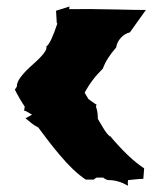

<svg xmlns="http://www.w3.org/2000/svg" viewBox="-20 -639 499 599"><path d="M195.8 -610.4 258.8 -610.8Q285.2 -610.8 344.5 -609.4Q403.8 -607.9 435.1 -607.9L385.3 -538.1Q369.1 -534.2 357.2 -521.2Q345.2 -508.3 342.3 -490.7Q312 -456.5 300.8 -424.8Q265.6 -390.6 244.1 -349.6L255.9 -330.1Q258.8 -328.1 267.3 -321.8Q275.9 -315.4 281.2 -312.5L279.3 -306.2Q285.2 -292.5 285.2 -268.1Q287.6 -264.6 300 -243.2Q312.5 -221.7 322.8 -213.4L323.7 -214.4Q381.3 -145.5 429.7 -113.8L427.2 -81.1Q418 -81.1 401.4 -79.3Q384.8 -77.6 379.4 -77.1Q377.9 -67.9 379.4 -59.6Q348.6 -77.1 319.8 -77.1Q311.5 -77.1 301.8 -85H281.2L272 -78.6H247.6Q208.5 -105 167 -154.8Q157.7 -166 153.1 -171.4Q148.4 -176.8 138.7 -189.5Q128.9 -202.1 125.5 -206.5Q110.4 -226.6 99.1 -241.7Q85.9 -248 74.5 -257.8Q63 -267.6 59.6 -270L80.1 -281.2Q77.6 -282.2 69.3 -287.6Q61 -293 55.2 -293.9L57.1 -306.6Q41 -330.1 26.4 -359.4L32.7 -369.1V-371.1Q32.7 -394 82 -437.5Q130.4 -480 124.5 -494.1Q137.7 -501.5 159.2 -566.4H157.2L154.8 -605.5L196.8 -618.7Z"/></svg>

Font: Butcherman
Style: Regular
Weight: 400
Version: Version 001.003